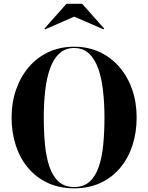

<svg xmlns="http://www.w3.org/2000/svg" viewBox="-20 -1014 806 1044"><path d="M383 10Q303.5 10 240.2 -19.2Q177 -48.5 133 -100.8Q89 -153 66 -223Q43 -293 43 -375Q43 -457 67.5 -527Q92 -597 136.8 -649.5Q181.5 -702 244.2 -731Q307 -760 383 -760Q459.5 -760 521.8 -731Q584 -702 629.2 -649.5Q674.5 -597 698.8 -527Q723 -457 723 -375Q723 -293 700 -223Q677 -153 633 -100.8Q589 -48.5 526 -19.2Q463 10 383 10ZM383 3Q435.5 3 467.8 -26.8Q500 -56.5 517.5 -108.5Q535 -160.5 541.5 -229Q548 -297.5 548 -375Q548 -452.5 540.2 -521Q532.5 -589.5 514 -641.5Q495.5 -693.5 463.5 -723.2Q431.5 -753 383 -753Q335 -753 302.8 -723.2Q270.5 -693.5 252 -641.5Q233.5 -589.5 225.8 -521Q218 -452.5 218 -375Q218 -297.5 224.5 -229Q231 -160.5 248.5 -108.5Q266 -56.5 298.5 -26.8Q331 3 383 3ZM225.5 -854.5 221.5 -858.5 341.5 -993.5H426.5L546.5 -858.5L542.5 -854.5L383.5 -923.5Z"/></svg>

Font: Bodoni Moda 28pt
Style: Bold
Weight: 700
Designer: Owen Earl
Foundry: indestructible type
Version: Version 2.005